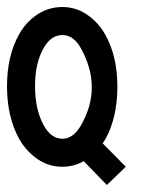

<svg xmlns="http://www.w3.org/2000/svg" viewBox="-20 -592 418 548"><path d="M158 -492Q125 -492 104 -454Q80 -411 80 -346Q80 -279 105 -234Q126 -196 158 -196Q189 -196 211 -234Q242 -288 242 -343Q242 -398 211 -454Q190 -492 158 -492ZM158 -572Q197 -572 229.5 -549.5Q262 -527 281 -492Q315 -431 315 -345Q315 -257 281 -195Q278 -190 273 -183L339 -116L285 -64L219 -132Q190 -116 158 -116Q119 -116 87 -138Q55 -160 35 -195Q0 -258 0 -346Q0 -432 34 -493Q53 -528 85.5 -550Q118 -572 158 -572Z"/></svg>

Font: Satisfactory Mid
Style: Regular
Weight: 400
Designer: Sadat Fauzi
Foundry: Intuisi Creative
Version: Version 001.000